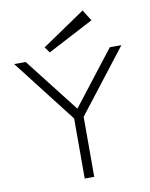

<svg xmlns="http://www.w3.org/2000/svg" viewBox="-95 -945 793 1014"><g transform="rotate(-10 302.0 -438.0)"><path d="M276 0V-322L14 -660H76L302 -370L527 -660H589L327 -322V0ZM210 -688 188 -719 419 -876 456 -817Z"/></g></svg>

Font: Lil Grotesk Light
Style: Regular
Weight: 300
Designer: Bastien Sozeau
Foundry: NBR — Bastien Sozeau
Version: Version 3.003; ttfautohint (v1.8.4.7-5d5b);gftools[0.9.33]